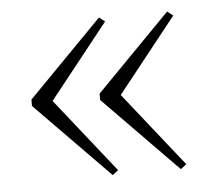

<svg xmlns="http://www.w3.org/2000/svg" viewBox="-37 -443 500 449"><g transform="rotate(-5 213.0 -218.0)"><path d="M224 -43.5 210.5 -33 36.5 -210.5V-225.5L210.5 -403L224 -392.5L85.5 -218ZM384 -43.5 370.5 -33 196.5 -210.5V-225.5L370.5 -403L384 -392.5L245.5 -218Z"/></g></svg>

Font: Newsreader Text ExtraLight
Style: Regular
Weight: 275
Designer: Hugues Gentile
Foundry: Production Type
Version: Version 1.001